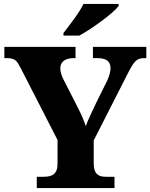

<svg xmlns="http://www.w3.org/2000/svg" viewBox="-20 -951 761 971"><path d="M301 -784V-771H381C448 -807 555 -886 580 -921V-931H402C381 -886 330 -822 301 -784ZM166 0H559V-57H516C482 -57 454 -67 454 -124V-241L626 -579C658 -641 671 -657 708 -657H720V-714H450V-657H471C517 -657 539 -642 539 -605C539 -597 537 -577 523 -545L467 -432C447 -389 426 -348 414 -313C403 -344 393 -369 374 -406L300 -551C291 -569 285 -590 285 -606C285 -638 310 -657 351 -657H362V-714H2V-657H15C57 -657 66 -643 86 -604L271 -243V-124C271 -68 242 -57 199 -57H166Z"/></svg>

Font: Noto Serif Gurmukhi ExtraBold
Style: Regular
Weight: 800
Designer: Vaibhav Singh and the Monotype Design Team
Foundry: Monotype Imaging Inc.
Version: Version 2.004